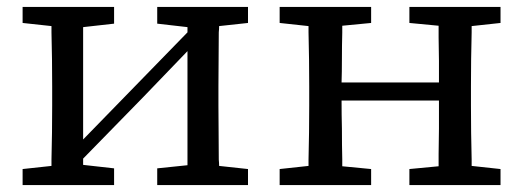

<svg xmlns="http://www.w3.org/2000/svg" viewBox="-20 -532 1505 552"><path d="M610 -457Q610 -449 609 -439L608 -284V-228Q608 -196 608.5 -154Q609 -112 609 -73Q610 -63 610 -55L693 -46V0H432V-48L519 -57V-385L391 -252L219 -76V-58L308 -48V0H45V-46L128 -55V-73Q130 -152 130 -228V-284Q130 -360 128 -439V-457L45 -466V-476V-512H308V-464L219 -454V-131L519 -439V-454L432 -464V-512H693V-466Z M1334 -284V-228Q1334 -152 1336 -73V-55L1419 -46V-36V0H1157V-46L1241 -54Q1241 -63 1241 -88.5Q1241 -114 1242 -162V-243H962Q962 -202 963 -162Q963 -114 964 -74V-54L1047 -46V-36V0H784V-46L867 -55V-73Q869 -152 869 -228V-284Q869 -360 867 -439V-457L784 -466V-476V-512H1047V-466L964 -458V-438Q963 -400 963 -362Q963 -324 962 -295H1242V-357Q1241 -400 1241 -424.5Q1241 -449 1241 -458L1157 -466V-512H1419V-466L1336 -457V-439Q1334 -360 1334 -284Z"/></svg>

Font: Early Summer Mincho Screen
Style: Regular
Weight: 400
Designer: GuiWonder
Version: Version 1.002